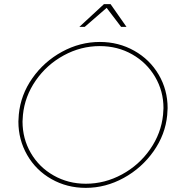

<svg xmlns="http://www.w3.org/2000/svg" viewBox="-20 -906 862 929"><path d="M791 -383Q791 -371 789 -349Q780 -255 723 -174Q666 -93 578.5 -45Q491 3 395 3Q304 3 229 -39.5Q154 -82 111.5 -156Q69 -230 69 -318Q69 -328 71 -352Q80 -447 136.5 -527.5Q193 -608 280 -655.5Q367 -703 463 -703Q554 -703 629.5 -660.5Q705 -618 748 -544.5Q791 -471 791 -383ZM91 -350Q89 -328 89 -318Q89 -235 129 -166Q169 -97 239.5 -57Q310 -17 395 -17Q487 -17 570 -62Q653 -107 706.5 -184Q760 -261 769 -351Q771 -373 771 -383Q771 -465 730.5 -534Q690 -603 619.5 -643Q549 -683 463 -683Q371 -683 288.5 -638Q206 -593 153 -516.5Q100 -440 91 -350ZM592 -776H566L496 -868L390 -776H364L483 -886H515Z"/></svg>

Font: Gontserrat Thin
Style: Italic
Weight: 250
Italic angle: -11.3°
Designer: Julieta Ulanovsky
Foundry: Julieta Ulanovsky
Version: Version 6.001